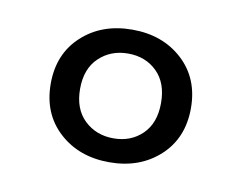

<svg xmlns="http://www.w3.org/2000/svg" viewBox="-42 -846 438 348"><g transform="rotate(10 177.5 -672.0)"><path d="M48 -672Q48 -727 84.5 -760.5Q121 -794 177 -794Q233 -794 269.5 -760.5Q306 -727 306 -672Q306 -617 269.5 -583.5Q233 -550 177 -550Q121 -550 84.5 -583.5Q48 -617 48 -672ZM251 -672Q251 -709 230 -729.5Q209 -750 177 -750Q145 -750 123.5 -729.5Q102 -709 102 -672Q102 -635 123.5 -614.5Q145 -594 177 -594Q209 -594 230 -614.5Q251 -635 251 -672Z"/></g></svg>

Font: Maitree
Style: Regular
Weight: 400
Designer: CadsonDemak Team
Foundry: CadsonDemak
Version: Version 1.000